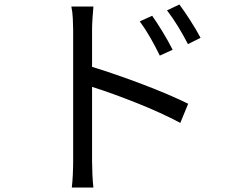

<svg xmlns="http://www.w3.org/2000/svg" viewBox="-20 -790 1040 853"><path d="M815 -594Q795 -633 771.5 -671.5Q748 -710 722 -744L777 -770Q787 -757 799.5 -738.5Q812 -720 825 -700Q838 -680 850 -659.5Q862 -639 871 -622ZM690 -543Q671 -582 648.5 -621.5Q626 -661 601 -695L656 -720Q666 -706 678 -687.5Q690 -669 702.5 -648.5Q715 -628 726.5 -607.5Q738 -587 747 -569ZM389 -493Q438 -478 496 -458Q554 -438 612 -416Q670 -394 723 -371.5Q776 -349 816 -329L781 -244Q740 -266 689.5 -289Q639 -312 586 -333Q533 -354 482 -372.5Q431 -391 389 -404V-75Q389 -51 390.5 -16Q392 19 395 43H299Q302 19 303.5 -14Q305 -47 305 -75V-657Q305 -678 303.5 -708Q302 -738 297 -761H395Q393 -738 391 -709Q389 -680 389 -657Z"/></svg>

Font: SpoqaHanSans-Regular
Style: Regular
Weight: 400
Designer: [Spoqa Han Sans] Dong-huui Kim \uAE40 \uB3D9 \uD718  Younghwa Kang \uAC15 \uC601 \uD654  [Noto Sans] Ryoko NISHIZUKA \u8
Foundry: Spoqa (http://www.spoqa-han-sans.com)
Version: Version 2.000